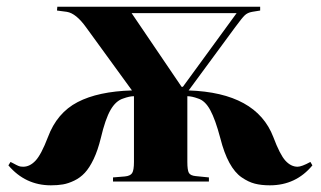

<svg xmlns="http://www.w3.org/2000/svg" viewBox="-20 -538 951 569"><path d="M130.9 11.2Q55.2 11.2 4.9 -47.9L11.2 -58.1Q13.2 -57.1 19.3 -54Q25.4 -50.8 27.6 -49.6Q29.8 -48.3 33.9 -46.6Q38.1 -44.9 41.5 -44.4Q44.9 -43.9 48.8 -43.9Q68.4 -43.9 85.2 -61.8Q102.1 -79.6 122.1 -131.8Q148.9 -203.6 210 -235.4Q271 -267.1 371.1 -270L235.8 -456.1Q205.6 -498.5 178.2 -502.9L148.9 -506.8L149.9 -518.1H751V-506.8L727.1 -502.9Q713.4 -500.5 705.1 -492.4Q696.8 -484.4 678.2 -459Q675.3 -455.1 673.8 -453.1L539.1 -270Q739.7 -263.2 790 -131.8Q809.6 -79.6 825.9 -61.8Q842.3 -43.9 861.8 -43.9Q874 -43.9 899.9 -58.1L905.8 -47.9Q856.9 11.2 779.8 11.2Q754.4 11.2 735.4 6.3Q716.3 1.5 696 -12.5Q675.8 -26.4 659.9 -55.4Q644 -84.5 632.8 -128.9Q618.2 -184.1 603 -211.9Q587.9 -239.7 566.9 -246.1Q548.3 -252.9 535.2 -252.9V-58.1Q535.2 -33.7 539.8 -25.6Q544.4 -17.6 560.1 -16.1L599.1 -12.2V0H314.9V-12.2L350.1 -15.1Q366.2 -16.6 371.6 -25.1Q377 -33.7 377 -58.1V-252.9Q363.8 -252.9 345.2 -246.1Q323.2 -239.3 307.6 -212.2Q292 -185.1 278.8 -128.9Q270 -92.8 257.6 -66.7Q245.1 -40.5 231.4 -25.9Q217.8 -11.2 200 -2.7Q182.1 5.9 166.5 8.5Q150.9 11.2 130.9 11.2ZM518.1 -280.8H522L681.2 -499H370.1Z"/></svg>

Font: Display Regular
Style: Bold
Weight: 700
Designer: Latin by Veronika Burian and Jose Scaglione. Greek by Irene Vlachou. Cyrillic by Vera Evstafieva.
Foundry: TypeTogether
Version: Version 3.002